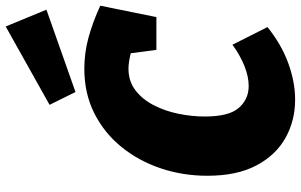

<svg xmlns="http://www.w3.org/2000/svg" viewBox="-211 -830 1056 674"><g transform="rotate(-90 317.0 -493.0)"><path d="M304 15Q231 15 170.5 -18.5Q110 -52 73.5 -120.5Q37 -189 37 -293Q37 -379 63 -456.5Q89 -534 138 -594.5Q187 -655 256.5 -690Q326 -725 413 -725Q468 -725 521.5 -710.5Q575 -696 634 -669L594 -472H479L467 -562Q451 -566 437.5 -568Q424 -570 413 -570Q369 -570 337 -545.5Q305 -521 284.5 -481Q264 -441 254.5 -394Q245 -347 245 -302Q245 -217 275.5 -182.5Q306 -148 352 -148Q385 -148 422.5 -163Q460 -178 497 -205L559 -82Q498 -33 432 -9Q366 15 304 15ZM331 -756 286 -847 561 -1001 620 -858Z"/></g></svg>

Font: Bitter Black
Style: Italic
Weight: 900
Italic angle: -9°
Designer: Sol Matas, and Bitter project Authors
Foundry: Sol Matas
Version: Version 2.001